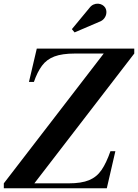

<svg xmlns="http://www.w3.org/2000/svg" viewBox="-72 -1011 740 1031"><path d="M-51.5 0V-26.5L485 -723.5H330.5Q262 -723.5 220.2 -707.8Q178.5 -692 153.5 -658.2Q128.5 -624.5 110 -571H83.5L125.5 -750H649V-723.5L112.5 -26.5H297Q365 -26.5 406.2 -43.5Q447.5 -60.5 473.2 -98.2Q499 -136 521 -199H547.5L501.5 0ZM328.5 -837 314 -854.5 407.5 -967.5Q417.5 -981 430 -986.5Q442.5 -992 454.8 -991.2Q467 -990.5 477 -984.8Q487 -979 492.5 -970.5Q500.5 -957.5 499.2 -941.8Q498 -926 488 -912.8Q478 -899.5 460.5 -893.5Z"/></svg>

Font: Bodoni Moda 9pt SemiBold
Style: Italic
Weight: 600
Italic angle: -13°
Designer: Owen Earl
Foundry: indestructible type
Version: Version 2.004